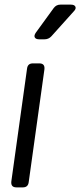

<svg xmlns="http://www.w3.org/2000/svg" viewBox="-20 -810 347 830"><path d="M51 0Q26 0 29 -26L97 -514Q100 -536 122 -536H150Q175 -536 172 -510L104 -22Q101 0 79 0ZM150 -640Q135 -640 130.5 -648Q126 -656 135 -669L212 -775Q223 -790 241 -790H286Q302 -790 306 -781Q310 -772 299 -761L202 -653Q190 -640 172 -640Z"/></svg>

Font: Pitagon Sans Text
Style: Italic
Weight: 400
Italic angle: -8°
Designer: Travis Tran
Foundry: Pitagon
Version: Version 1.001; ttfautohint (v1.8.4.7-5d5b);gftools[0.9.26]